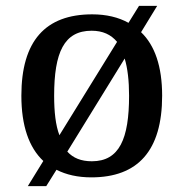

<svg xmlns="http://www.w3.org/2000/svg" viewBox="-20 -596 627 656"><path d="M128 -46 75 40H138L173 -16C206 1 246 10 292 10C451 10 534 -81 534 -269C534 -369 509 -441 462 -486L517 -576H455L419 -518C385 -537 343 -547 295 -547C135 -547 53 -456 53 -269C53 -166 79 -92 128 -46ZM380 -453 183 -134C170 -168 165 -214 165 -269C165 -417 199 -491 293 -491C331 -491 359 -478 380 -453ZM294 -45C257 -45 230 -56 210 -78L406 -396C416 -363 421 -320 421 -269C421 -122 388 -45 294 -45Z"/></svg>

Font: Noto Serif Gurmukhi Medium
Style: Regular
Weight: 500
Designer: Vaibhav Singh and the Monotype Design Team
Foundry: Monotype Imaging Inc.
Version: Version 2.004